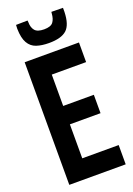

<svg xmlns="http://www.w3.org/2000/svg" viewBox="-169 -968 714 1030"><g transform="rotate(-20 188.0 -452.5)"><path d="M39 0V-700H349V-588H153V-409H328V-304H153V-110H361V0ZM198 -752Q157 -752 127 -762Q97 -772 80.5 -800.5Q64 -829 63 -882Q63 -893 64 -904L130 -905Q131 -902 131 -895Q131 -865 145.5 -847.5Q160 -830 198 -830Q236 -830 249.5 -847.5Q263 -865 265 -896Q266 -899 266 -905L332 -904Q332 -893 332 -881Q330 -808 299 -780Q268 -752 198 -752Z"/></g></svg>

Font: Georama Condensed SemiBold
Style: Regular
Weight: 600
Width: 3
Designer: Jean-Baptiste Levee
Foundry: Production Type
Version: Version 1.000